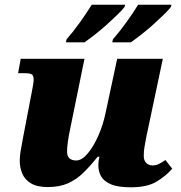

<svg xmlns="http://www.w3.org/2000/svg" viewBox="-20 -786 768 816"><path d="M536 10Q481 10 451 -3Q421 -16 409.5 -37Q398 -58 398 -83Q398 -103 403 -120H395Q365 -82 335 -52.5Q305 -23 269 -7Q233 9 183 9Q138 9 112 -6.5Q86 -22 75 -47.5Q64 -73 64 -102Q64 -127 70 -157Q76 -187 80 -212L114 -389Q119 -414 121 -427Q123 -440 123 -448Q123 -462 117 -468.5Q111 -475 82 -475H57L68 -536H339L278 -237Q272 -209 268.5 -184Q265 -159 265 -142Q265 -104 304 -104Q328 -104 353 -134Q378 -164 398 -209.5Q418 -255 428 -303L478 -536H672L601 -200Q597 -177 594 -161Q591 -145 591 -123Q591 -104 601.5 -93.5Q612 -83 628 -83Q643 -83 655 -89Q667 -95 683 -106L712 -69Q686 -39 646 -14.5Q606 10 536 10ZM460 -619Q488 -651 516.5 -690.5Q545 -730 567 -766H709L706 -756Q696 -743 675.5 -723Q655 -703 630.5 -681Q606 -659 581 -639.5Q556 -620 536 -606H457ZM263 -619Q291 -651 319 -690Q347 -729 370 -766H512L509 -756Q499 -743 478.5 -723Q458 -703 433.5 -681Q409 -659 384 -639.5Q359 -620 339 -606H260Z"/></svg>

Font: Noto Serif Black
Style: Italic
Weight: 900
Italic angle: -12°
Designer: Monotype Design Team
Foundry: Monotype Imaging Inc.
Version: Version 2.013